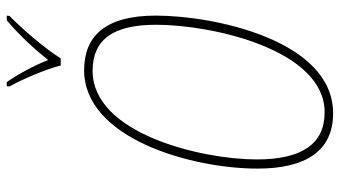

<svg xmlns="http://www.w3.org/2000/svg" viewBox="-238 -754 1002 566"><g transform="rotate(-90 263.0 -471.0)"><path d="M353 -793H374C404 -841 460 -906 499 -944L500 -952H486C442 -915 399 -868 369 -830C353 -872 327 -919 304 -952H292L291 -944C311 -910 343 -834 353 -793ZM212 10C427 10 500 -340 500 -513C500 -661 440 -724 339 -724C138 -724 49 -408 49 -213C49 -72 100 10 212 10ZM215 -15C121 -15 76 -83 76 -215C76 -378 152 -699 337 -699C430 -699 473 -638 473 -512C473 -345 399 -15 215 -15Z"/></g></svg>

Font: Noto Sans Condensed Thin
Style: Italic
Weight: 100
Width: 3
Italic angle: -12°
Designer: Monotype Design Team
Foundry: Monotype Imaging Inc.
Version: Version 2.013